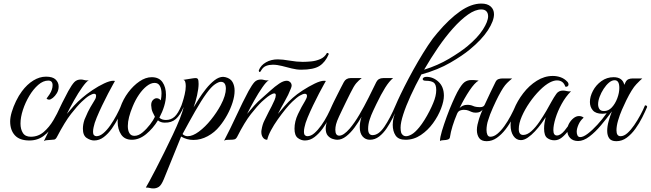

<svg xmlns="http://www.w3.org/2000/svg" viewBox="-20 -784 3650 1077"><path d="M145 4Q90 4 63.5 -25Q37 -54 37 -103Q37 -126 46 -156Q55 -186 70 -217Q85 -248 103 -272Q132 -311 167 -332.5Q202 -354 238 -354Q276 -354 292.5 -337.5Q309 -321 309 -299Q309 -278 299 -261.5Q289 -245 276.5 -235Q264 -225 255 -225Q247 -225 241 -231Q249 -241 258 -255Q267 -269 271 -282Q275 -294 275 -306Q275 -332 251 -332Q222 -332 194.5 -308Q167 -284 144.5 -246.5Q122 -209 108.5 -167.5Q95 -126 95 -91Q95 -59 108.5 -38Q122 -17 153 -17Q194 -17 225 -43.5Q256 -70 280 -110.5Q304 -151 322 -193Q326 -193 330 -191.5Q334 -190 334 -184Q314 -134 287 -91Q260 -48 225.5 -22Q191 4 145 4Z M226 8Q262 -65 295 -136.5Q328 -208 363 -273Q383 -309 397 -323.5Q411 -338 434 -338Q442 -338 451 -335.5Q460 -333 469 -333Q475 -333 478 -334Q464 -326 441.5 -294.5Q419 -263 396 -222Q373 -181 355 -145Q374 -168 395 -191Q416 -214 441 -235Q465 -256 498.5 -278.5Q532 -301 564 -316Q596 -331 615 -331Q622 -331 625 -330Q625 -330 614 -310.5Q603 -291 586.5 -259.5Q570 -228 553 -192.5Q536 -157 522.5 -124.5Q509 -92 505 -70Q502 -57 502 -46Q502 -30 508 -25Q514 -20 521 -20Q540 -20 560 -37Q580 -54 598.5 -80.5Q617 -107 633 -137Q649 -167 660 -193Q672 -193 672 -184Q661 -157 644.5 -124.5Q628 -92 607.5 -63Q587 -34 562 -15Q537 4 508 4Q488 4 466.5 -10Q445 -24 445 -62Q445 -73 447 -85.5Q449 -98 454 -113Q462 -133 473 -156Q484 -179 509 -219Q516 -230 517.5 -236Q519 -242 519 -246Q519 -258 508 -258Q499 -258 481.5 -248Q464 -238 438 -213Q413 -189 378.5 -145Q344 -101 299 -15Q292 -2 283.5 -1Q275 0 260 1Q250 2 241 2.5Q232 3 226 8Z M720 0Q679 0 659.5 -29.5Q640 -59 640 -101Q640 -140 655 -182Q671 -228 699.5 -266Q728 -304 762.5 -327.5Q797 -351 831 -351Q872 -351 891.5 -323Q911 -295 911 -252Q911 -222 901 -189Q891 -156 874 -124Q887 -111 911 -111Q939 -111 959 -129Q979 -147 998 -193Q1010 -193 1010 -184Q991 -138 966.5 -116.5Q942 -95 904 -96Q881 -96 866 -109Q838 -63 799.5 -31.5Q761 0 720 0ZM734 -22Q757 -22 780 -41.5Q803 -61 822 -86Q841 -111 849 -129Q833 -158 830.5 -172.5Q828 -187 828 -194Q828 -213 838 -223Q848 -233 858 -233Q872 -233 882 -221Q884 -232 885 -241.5Q886 -251 886 -260Q886 -286 876.5 -302.5Q867 -319 847 -319Q826 -319 803 -301Q780 -283 759.5 -253Q739 -223 724 -186Q711 -155 704 -127.5Q697 -100 697 -77Q697 -52 706 -37Q715 -22 734 -22Z M841 273Q829 273 820.5 270.5Q812 268 798 268Q802 262 817.5 233.5Q833 205 855 162.5Q877 120 901.5 70.5Q926 21 949 -27.5Q972 -76 988.5 -117.5Q1005 -159 1010 -184Q1005 -184 1001 -186Q997 -188 998 -193Q998 -193 1004 -211Q1010 -229 1016 -254.5Q1022 -280 1022 -301Q1022 -315 1019 -325Q1016 -335 1008 -336L1058 -344Q1064 -345 1069 -345.5Q1074 -346 1078 -346Q1087 -346 1090.5 -339.5Q1094 -333 1094 -313Q1094 -288 1085.5 -249.5Q1077 -211 1066 -182Q1077 -200 1094.5 -228Q1112 -256 1135 -285Q1158 -314 1183 -333.5Q1208 -353 1232 -353Q1237 -353 1245 -351Q1273 -344 1284.5 -323.5Q1296 -303 1296 -275Q1296 -245 1284.5 -209Q1273 -173 1254 -138.5Q1235 -104 1212 -76Q1184 -41 1145 -20Q1106 1 1065 1Q1028 1 996 -18L899 221Q885 255 871 264Q857 273 841 273ZM1033 -20Q1061 -20 1096 -46Q1131 -72 1163.5 -112.5Q1196 -153 1218 -194Q1233 -222 1240 -245.5Q1247 -269 1247 -286Q1247 -325 1219 -325Q1206 -325 1185.5 -311Q1165 -297 1138 -260Q1109 -220 1074.5 -159.5Q1040 -99 1004 -32Q1016 -20 1033 -20Z M1669 -393Q1644 -393 1616.5 -400Q1589 -407 1561.5 -414Q1534 -421 1510 -421Q1490 -421 1473 -414.5Q1456 -408 1445 -389L1442 -384Q1439 -380 1437 -380Q1435 -380 1433 -383Q1431 -386 1432 -390Q1443 -418 1472 -434.5Q1501 -451 1538 -451Q1564 -451 1604.5 -444Q1645 -437 1678 -437Q1699 -437 1725.5 -439.5Q1752 -442 1776.5 -452.5Q1801 -463 1814 -487Q1824 -487 1824 -480Q1805 -435 1772 -414Q1739 -393 1669 -393ZM1271 0Q1260 0 1252.5 0.5Q1245 1 1237 5Q1274 -66 1307 -137.5Q1340 -209 1374 -273Q1394 -309 1407.5 -323.5Q1421 -338 1444 -338Q1452 -338 1461 -335.5Q1470 -333 1479 -333Q1485 -333 1488 -334Q1474 -326 1452 -294.5Q1430 -263 1407 -222Q1384 -181 1366 -145Q1385 -168 1405.5 -191Q1426 -214 1451 -235Q1473 -254 1497.5 -276.5Q1522 -299 1546 -315Q1570 -331 1588 -331Q1595 -331 1597 -330Q1616 -322 1616 -304Q1616 -298 1611 -286Q1598 -252 1577.5 -216.5Q1557 -181 1539 -145Q1554 -163 1576.5 -189Q1599 -215 1622 -235Q1644 -255 1678 -277Q1712 -299 1745 -315Q1778 -331 1798 -331Q1805 -331 1808 -330Q1808 -330 1797 -310.5Q1786 -291 1769.5 -259.5Q1753 -228 1736 -192.5Q1719 -157 1705.5 -124.5Q1692 -92 1688 -70Q1685 -57 1685 -46Q1685 -30 1691 -25Q1697 -20 1704 -20Q1724 -20 1743.5 -37Q1763 -54 1782 -80.5Q1801 -107 1816.5 -137Q1832 -167 1843 -193Q1855 -193 1855 -184Q1844 -157 1827.5 -124.5Q1811 -92 1790 -63Q1769 -34 1744 -15Q1719 4 1690 4Q1669 4 1650.5 -10Q1632 -24 1632 -62Q1632 -103 1651.5 -144Q1671 -185 1692 -219Q1702 -236 1702 -246Q1702 -258 1690 -258Q1680 -258 1662.5 -248Q1645 -238 1619 -213Q1603 -198 1581.5 -171.5Q1560 -145 1538 -114Q1516 -83 1500 -53Q1484 -23 1479 0Q1464 0 1455 -12.5Q1446 -25 1446 -42Q1446 -45 1446 -48Q1446 -51 1447 -55Q1452 -86 1463 -107.5Q1474 -129 1488 -158Q1495 -171 1504 -188.5Q1513 -206 1520 -222.5Q1527 -239 1527 -250Q1527 -260 1519 -260Q1510 -260 1495.5 -251Q1481 -242 1468 -230.5Q1455 -219 1448 -213Q1423 -189 1387.5 -144Q1352 -99 1310 -16Q1304 -5 1296 -2.5Q1288 0 1271 0Z M1872 0Q1861 0 1845.5 -5Q1830 -10 1818.5 -23.5Q1807 -37 1807 -64Q1807 -90 1824 -124Q1841 -158 1854 -184Q1843 -184 1843 -193Q1844 -196 1852 -212Q1860 -228 1871 -250Q1882 -272 1892.5 -292.5Q1903 -313 1909 -324Q1921 -346 1947 -346H2009Q1992 -333 1978.5 -317.5Q1965 -302 1945 -261Q1945 -261 1938 -247Q1931 -233 1920.5 -211.5Q1910 -190 1899.5 -168Q1889 -146 1882 -131Q1869 -103 1865 -86.5Q1861 -70 1861 -56Q1861 -23 1883 -23Q1907 -23 1941 -62Q1969 -95 1996 -141Q2023 -187 2047.5 -236Q2072 -285 2091 -324Q2102 -346 2130 -346H2185Q2163 -328 2140.5 -292Q2118 -256 2091 -200Q2084 -185 2073 -162Q2062 -139 2053.5 -113Q2045 -87 2045 -61Q2045 -26 2070 -26Q2104 -26 2136 -73Q2168 -120 2199 -193Q2207 -193 2208.5 -192Q2210 -191 2211 -184Q2200 -157 2184.5 -125.5Q2169 -94 2149.5 -65Q2130 -36 2106.5 -18Q2083 0 2055 0Q2030 0 2014 -18.5Q1998 -37 1998 -71Q1998 -98 2008 -129Q1991 -99 1969 -69Q1947 -39 1922 -19.5Q1897 0 1872 0Z M2470 -247Q2470 -217 2454 -175Q2438 -133 2409 -93Q2380 -53 2340.5 -26.5Q2301 0 2255 0Q2215 0 2199 -24Q2183 -48 2183 -84Q2183 -104 2188 -125Q2193 -146 2209 -180Q2200 -180 2199.5 -184.5Q2199 -189 2199 -193Q2209 -217 2228 -256.5Q2247 -296 2272 -343.5Q2297 -391 2325 -439Q2353 -487 2381 -529.5Q2409 -572 2434 -600Q2499 -677 2561 -720.5Q2623 -764 2680 -764Q2714 -764 2732.5 -747.5Q2751 -731 2751 -704Q2751 -667 2717 -614.5Q2683 -562 2615 -506Q2574 -472 2506 -432.5Q2438 -393 2346 -367H2344Q2310 -305 2283.5 -247Q2257 -189 2242 -142.5Q2227 -96 2227 -68Q2227 -53 2230 -41Q2232 -33 2239.5 -26.5Q2247 -20 2258 -20Q2272 -20 2290.5 -31Q2309 -42 2332 -70Q2346 -87 2361 -111Q2376 -135 2389 -160.5Q2402 -186 2410 -206Q2427 -246 2427 -279Q2427 -311 2412.5 -321Q2398 -331 2369 -331Q2351 -331 2351 -341Q2351 -345 2356.5 -349Q2362 -353 2372 -353Q2410 -353 2440 -325Q2470 -297 2470 -247ZM2680 -731Q2646 -731 2605.5 -702.5Q2565 -674 2522 -626Q2479 -578 2437.5 -517.5Q2396 -457 2359 -393Q2436 -417 2499 -454.5Q2562 -492 2601 -524Q2660 -573 2689 -618.5Q2718 -664 2718 -693Q2718 -710 2708.5 -720.5Q2699 -731 2680 -731Z M2504 -15Q2503 -5 2492.5 -1.5Q2482 2 2472 2Q2456 2 2448 7Q2448 -13 2459 -49.5Q2470 -86 2485.5 -128.5Q2501 -171 2517.5 -208.5Q2534 -246 2545 -267Q2569 -311 2585.5 -323Q2602 -335 2624 -335Q2644 -335 2652.5 -333.5Q2661 -332 2665 -332Q2643 -320 2613.5 -276Q2584 -232 2558 -178Q2566 -186 2576.5 -191Q2587 -196 2601 -196Q2620 -196 2634 -189.5Q2648 -183 2673 -183Q2692 -183 2698 -195Q2714 -231 2731 -265.5Q2748 -300 2759 -323Q2765 -336 2775.5 -340Q2786 -344 2799 -344H2853Q2836 -330 2824.5 -318.5Q2813 -307 2802.5 -291Q2792 -275 2776 -245Q2763 -220 2745 -180Q2727 -140 2718 -109Q2714 -98 2711.5 -83Q2709 -68 2709 -55Q2709 -39 2714 -28Q2719 -17 2731 -17Q2750 -17 2770 -33.5Q2790 -50 2809 -76.5Q2828 -103 2844.5 -134Q2861 -165 2873 -193Q2881 -193 2883 -191Q2885 -189 2885 -184Q2873 -154 2855.5 -120.5Q2838 -87 2815.5 -58Q2793 -29 2766.5 -10.5Q2740 8 2710 8Q2680 8 2667.5 -10Q2655 -28 2655 -55Q2655 -69 2658.5 -85Q2662 -101 2667 -117Q2671 -129 2676 -142.5Q2681 -156 2687 -169Q2681 -161 2672 -156.5Q2663 -152 2649 -152Q2635 -152 2626 -156Q2617 -160 2607 -164Q2597 -168 2581 -168Q2571 -168 2560.5 -164Q2550 -160 2544 -146Q2529 -111 2518.5 -77Q2508 -43 2504 -15Z M3090 3Q3067 3 3049.5 -10Q3032 -23 3032 -63Q3032 -80 3034.5 -95Q3037 -110 3041 -127Q3032 -112 3016 -90Q3000 -68 2980.5 -47Q2961 -26 2940.5 -12Q2920 2 2902 2Q2876 2 2860 -21.5Q2844 -45 2844 -83Q2844 -124 2863 -171Q2882 -218 2915 -261Q2948 -304 2991 -331Q3034 -358 3081 -358Q3104 -358 3125 -350.5Q3146 -343 3162 -326Q3169 -319 3169 -310Q3169 -304 3164 -300Q3159 -296 3151 -298Q3140 -333 3104 -333Q3087 -333 3065 -322Q3038 -308 3007.5 -277.5Q2977 -247 2950.5 -208.5Q2924 -170 2907 -131Q2890 -92 2890 -60Q2890 -27 2915 -27Q2937 -27 2960.5 -48Q2984 -69 3005.5 -100.5Q3027 -132 3045 -163Q3063 -194 3073 -213Q3088 -240 3101 -258Q3114 -276 3138 -276Q3149 -276 3160 -273Q3171 -270 3183 -272Q3153 -242 3130.5 -201Q3108 -160 3096 -120.5Q3084 -81 3084 -54Q3084 -24 3104 -24Q3124 -24 3147 -51.5Q3170 -79 3190 -113Q3195 -113 3197.5 -109Q3200 -105 3200 -101Q3186 -76 3168.5 -52Q3151 -28 3131.5 -12.5Q3112 3 3090 3Z M3235 -15Q3252 -15 3277.5 -34.5Q3303 -54 3331 -84.5Q3359 -115 3383 -149Q3371 -146 3358 -146Q3322 -146 3305.5 -165Q3289 -184 3289 -212Q3289 -242 3306 -274.5Q3323 -307 3353.5 -329Q3384 -351 3422 -351Q3472 -351 3482 -308Q3485 -316 3489 -323Q3495 -335 3505 -339.5Q3515 -344 3529 -344H3583Q3574 -337 3549.5 -311.5Q3525 -286 3493 -221Q3482 -199 3469 -169Q3456 -139 3447 -108Q3438 -77 3438 -53Q3438 -20 3461 -20Q3480 -20 3499.5 -37.5Q3519 -55 3537.5 -82Q3556 -109 3572 -138.5Q3588 -168 3598 -193Q3610 -193 3610 -184Q3599 -158 3582.5 -125Q3566 -92 3544 -61.5Q3522 -31 3495.5 -11.5Q3469 8 3437 8Q3409 8 3397.5 -8Q3386 -24 3386 -50Q3386 -75 3394 -104Q3402 -133 3413 -161V-160Q3383 -119 3351 -81Q3319 -43 3286 -18Q3253 7 3223 7Q3194 7 3178 -10Q3162 -27 3162 -53Q3162 -73 3172 -91Q3182 -109 3197 -121Q3212 -133 3228 -133Q3235 -133 3241.5 -131Q3248 -129 3254 -124Q3235 -108 3225 -85Q3215 -62 3215 -45Q3215 -33 3219.5 -24Q3224 -15 3235 -15ZM3368 -161Q3393 -161 3412 -181.5Q3431 -202 3442.5 -232.5Q3454 -263 3454 -291Q3454 -334 3428 -334Q3412 -334 3396 -320.5Q3380 -307 3366 -285.5Q3352 -264 3343.5 -241Q3335 -218 3335 -199Q3335 -183 3342.5 -172Q3350 -161 3368 -161Z"/></svg>

Font: Great Vibes
Style: Regular
Weight: 400
Designer: Robert E. Leuschke, Viktoriya Grabowska, Viviana Monsalve, Eben Sorkin
Foundry: Robert E. Leuschke
Version: Version 1.103; ttfautohint (v1.8.4.7-5d5b)